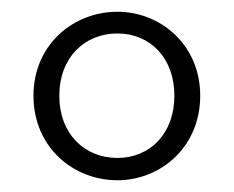

<svg xmlns="http://www.w3.org/2000/svg" viewBox="-20 -779 398 327"><path d="M180 -510C124 -510 81 -551 81 -616C81 -681 124 -722 180 -722C235 -722 277 -681 277 -616C277 -551 235 -510 180 -510ZM180 -472C253 -472 321 -528 321 -616C321 -703 253 -759 180 -759C105 -759 37 -703 37 -616C37 -528 105 -472 180 -472Z"/></svg>

Font: Source Han Serif CN
Style: Bold
Weight: 700
Designer: Ryoko NISHIZUKA 西塚涼子 (kana & ideographs); Frank Grießhammer (Latin, Greek & Cyrillic); Wenlong ZHANG 张文龙 (bopomofo); San
Foundry: Adobe
Version: Version 2.003;hotconv 1.1.1;makeotfexe 2.6.0